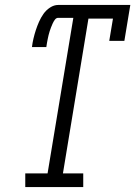

<svg xmlns="http://www.w3.org/2000/svg" viewBox="-20 -755 546 775"><path d="M82 0V-55H172L276 -683H215Q207 -683 201.5 -675.5Q196 -668 192.5 -660Q189 -652 186 -644.5Q183 -637 180.5 -629Q178 -621 176 -613Q174 -605 172.5 -597Q171 -589 169.5 -581Q168 -573 167 -565H109Q111 -582 115 -599Q119 -616 124.5 -633Q130 -650 137.5 -667Q145 -684 155.5 -699Q166 -714 182 -724.5Q198 -735 215 -735H506L482 -590H421L436 -680H337L234 -55H316V0Z"/></svg>

Font: Iosevka Curly Slab LtObl
Style: Regular
Weight: 300
Italic angle: -9°
Monospace: yes
Designer: Belleve Invis
Foundry: Belleve Invis
Version: Version 11.0.0; ttfautohint (v1.8.3)